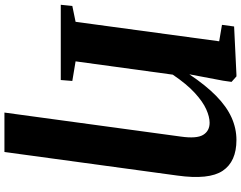

<svg xmlns="http://www.w3.org/2000/svg" viewBox="-128 -668 1034 823"><g transform="rotate(90 388.5 -256.0)"><path d="M459 241.5 562 -515Q571.5 -582 554.8 -610Q538 -638 502.5 -638Q477.5 -638 445 -623.5Q412.5 -609 374.8 -574.5Q337 -540 296.5 -480L239.5 -63.5L323.5 -49.5L319.5 0H-3L2 -49.5L70 -63.5L153.5 -679L83 -691L90 -743L296.5 -753H304L327.5 -732L322.5 -696.5L295 -551Q342.5 -622 388 -666.5Q433.5 -711 480.2 -732Q527 -753 576.5 -753Q669 -753 708.5 -694.2Q748 -635.5 729 -499.5L628 241.5Z"/></g></svg>

Font: Merriweather 24pt Black
Style: Italic
Weight: 900
Italic angle: -7.8°
Designer: Eben Sorkin
Foundry: Eben Sorkin
Version: Version 2.101